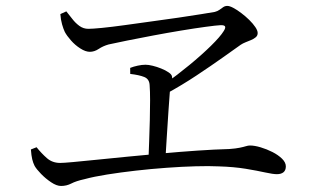

<svg xmlns="http://www.w3.org/2000/svg" viewBox="-20 -672 1040 640"><path d="M181.2 -625.1 201.1 -634.1Q210.6 -622.5 221 -608.9Q231.4 -595.3 244.7 -585.6Q258.1 -575.9 274.6 -575.9Q287.7 -575.9 320 -579Q352.3 -582.2 395.6 -588.2Q439 -594.2 485.8 -600.7Q532.5 -607.1 575.7 -613.3Q618.8 -619.5 650.6 -624.8Q682.5 -630.1 696 -632.3Q705.3 -634.7 711.7 -639.4Q718 -644 724.1 -648.2Q730.1 -652.3 737.8 -652.3Q745.2 -652.3 757.7 -645.8Q770.2 -639.2 784.3 -628.4Q798.5 -617.7 811 -605.4Q823.5 -593 831.2 -581.6Q838.9 -570.2 838.9 -561.9Q838.9 -553.2 832.6 -547.9Q826.3 -542.5 817.3 -538.7Q808.2 -534.9 798.6 -531.1Q789.1 -527.3 782.3 -522.7Q761.2 -507.7 723 -480.6Q684.7 -453.4 635.8 -420.9Q587 -388.4 532.4 -358.6L528.9 -392Q570.7 -421.8 611.4 -455.3Q652.1 -488.7 683.2 -519.3Q714.3 -549.8 725.9 -568.7Q732.8 -579.7 730 -584.1Q727.2 -588.5 715.2 -588.1Q701 -587.4 665.6 -582.6Q630.1 -577.8 584.1 -570.2Q538.1 -562.6 490.9 -553.7Q443.7 -544.8 403.9 -536.8Q364.2 -528.8 342 -523.8Q323.3 -518.5 309 -508.9Q294.6 -499.3 279.5 -499.3Q265.1 -499.3 247.7 -510.5Q230.3 -521.6 216.6 -537.2Q202.8 -552.8 196 -565.6Q191.3 -575.5 186.9 -590.8Q182.5 -606.1 181.2 -625.1ZM413.9 -445.7Q425.5 -450.3 439.3 -453.2Q453.1 -456.2 465.2 -456.2Q474.9 -456.2 488.9 -452.8Q503 -449.4 517.3 -443.6Q531.7 -437.9 542.1 -430.7Q552.6 -423.6 553.4 -416.7Q555 -409 553.6 -402.2Q552.2 -395.3 549.9 -387Q547.5 -378.6 546.1 -365.1Q544.7 -343.4 541.7 -304.4Q538.8 -265.4 536.3 -221.1Q533.8 -176.8 531.1 -137.7L474.8 -137Q475.8 -166 477.2 -201.2Q478.5 -236.3 479.4 -271.8Q480.3 -307.3 480.3 -337.7Q480.3 -368 478.8 -387.6Q478 -408.4 461 -415.3Q444.1 -422.1 414.1 -425.6ZM83 -173.8 101.9 -181.2Q118 -161 136.2 -145Q154.4 -128.9 180.6 -128.9Q191.7 -128.9 223.5 -131.8Q255.3 -134.7 302.1 -139.5Q348.8 -144.3 404.4 -149.7Q460 -155.1 519.5 -160.5Q578.9 -165.9 636.8 -169.9Q694.7 -173.9 744.7 -175.3Q766.4 -176.9 779.1 -179.6Q791.9 -182.2 799.5 -184.6Q807.2 -187 813 -187Q828.7 -187 848.9 -180.9Q869.1 -174.9 888.2 -165.2Q907.3 -155.5 920.1 -143Q932.8 -130.5 932.8 -117.4Q932.8 -104.3 924.9 -97.8Q917 -91.4 902.9 -91.4Q890.2 -91.4 864.1 -97.1Q838.1 -102.9 799.1 -109.4Q760.1 -115.8 709.5 -117.4Q677.3 -119 631.9 -117.7Q586.5 -116.5 535 -112.7Q483.5 -109 432.6 -103.2Q381.7 -97.4 337.1 -90.3Q292.6 -83.2 261.7 -74.8Q233.5 -68.6 217.7 -60.3Q201.8 -52.1 183.6 -52.1Q168.7 -52.1 150.3 -64.5Q131.9 -76.8 116.8 -92.4Q101.8 -107.9 95.5 -118.8Q90.3 -129 87.4 -141.2Q84.5 -153.4 83 -173.8Z"/></svg>

Font: Noto Serif KR
Style: Regular
Weight: 200
Designer: Ryoko NISHIZUKA 西塚涼子 (kana & ideographs); Frank Grießhammer (Latin, Greek & Cyrillic); Wenlong ZHANG 张文龙 (bopomofo); San
Foundry: Adobe
Version: Version 2.001;hotconv 1.1.0;makeotfexe 2.6.0